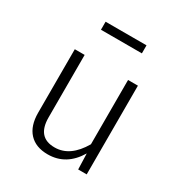

<svg xmlns="http://www.w3.org/2000/svg" viewBox="-172 -846 923 980"><g transform="rotate(30 289.5 -356.0)"><path d="M473.1 0H422.9L419.9 -92.8Q357.9 11.2 249 11.2Q178.2 11.2 139.6 -30.3Q101.1 -71.8 101.1 -148.9V-522.9H159.2V-154.8Q159.2 -36.6 262.2 -37.1Q353 -37.1 415 -144V-522.9H473.1ZM167 -675.8V-723.1H408.2V-675.8Z"/></g></svg>

Font: FiraSans-Light
Style: Regular
Weight: 300
Designer: Carrois Corporate & Edenspiekermann AG
Foundry: Carrois Corporate GbR & Edenspiekermann AG
Version: Version 3.106;PS 003.106;hotconv 1.0.70;makeotf.lib2.5.58329